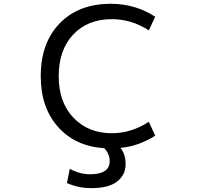

<svg xmlns="http://www.w3.org/2000/svg" viewBox="-20 -762 1040 1001"><path d="M563.5 -662.1Q436.5 -662.1 361.3 -581.5Q286.1 -501 286.1 -364.7Q286.1 -228.5 363.3 -147.9Q440.4 -67.4 563.5 -67.4Q664.1 -67.4 755.9 -127L789.1 -54.7Q701.2 1 608.4 8.8Q635.7 43.9 634.8 95.7Q634.8 149.4 590.8 184.1Q546.9 218.8 456.1 218.8Q388.7 218.8 329.1 192.4L343.8 118.2Q395.5 146.5 449.2 146.5Q551.8 146.5 551.8 78.1Q551.8 40 523.4 10.7Q373 1 282.7 -100.1Q192.4 -201.2 192.4 -365.2Q192.4 -538.1 291 -640.1Q389.6 -742.2 557.6 -742.2Q685.5 -742.2 789.1 -674.8L755.9 -603.5Q666 -662.1 563.5 -662.1Z"/></svg>

Font: Gen Shin Gothic Monospace Regular
Style: Regular
Weight: 400
Designer: [Source Han Sans]
Ryoko NISHIZUKA  (kana & ideographs); Paul D. Hunt (Latin, Greek & Cyrillic); Wenlong ZHANG  (bopomofo
Version: Version 1.002.20150607